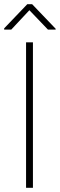

<svg xmlns="http://www.w3.org/2000/svg" viewBox="-21 -901 287 921"><path d="M209 -759 120 -852 33 -759H-1V-765L110 -881H133L246 -763V-759ZM104 -698H137V0H104Z"/></svg>

Font: Freesentation 1 Thin
Style: Regular
Weight: 250
Designer: glyphs from Roboto by Christian Robertson / Hangul glyphs from Noto Sans CJK(Source Han Sans) by Jang Soo-young and Kang
Foundry: PT&
Version: Version 2.001